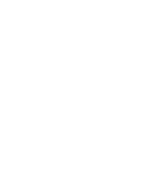

<svg xmlns="http://www.w3.org/2000/svg" viewBox="-20 -570 440 540"><path d="M300 -50Q300 -50 300 -50Q300 -50 300 -50Q300 -50 300 -50Q300 -50 300 -50Q300 -50 300 -50Q300 -50 300 -50Q300 -50 300 -50Q300 -50 300 -50Q300 -50 300 -50Q300 -50 300 -50Q300 -50 300 -50Q300 -50 300 -50ZM300 -150Q300 -150 300 -150Q300 -150 300 -150Q300 -150 300 -150Q300 -150 300 -150Q300 -150 300 -150Q300 -150 300 -150Q300 -150 300 -150Q300 -150 300 -150Q300 -150 300 -150Q300 -150 300 -150Q300 -150 300 -150Q300 -150 300 -150ZM300 -250Q300 -250 300 -250Q300 -250 300 -250Q300 -250 300 -250Q300 -250 300 -250Q300 -250 300 -250Q300 -250 300 -250Q300 -250 300 -250Q300 -250 300 -250Q300 -250 300 -250Q300 -250 300 -250Q300 -250 300 -250Q300 -250 300 -250ZM300 -350Q300 -350 300 -350Q300 -350 300 -350Q300 -350 300 -350Q300 -350 300 -350Q300 -350 300 -350Q300 -350 300 -350Q300 -350 300 -350Q300 -350 300 -350Q300 -350 300 -350Q300 -350 300 -350Q300 -350 300 -350Q300 -350 300 -350ZM100 -350Q100 -350 100 -350Q100 -350 100 -350Q100 -350 100 -350Q100 -350 100 -350Q100 -350 100 -350Q100 -350 100 -350Q100 -350 100 -350Q100 -350 100 -350Q100 -350 100 -350Q100 -350 100 -350Q100 -350 100 -350Q100 -350 100 -350ZM100 -250Q100 -250 100 -250Q100 -250 100 -250Q100 -250 100 -250Q100 -250 100 -250Q100 -250 100 -250Q100 -250 100 -250Q100 -250 100 -250Q100 -250 100 -250Q100 -250 100 -250Q100 -250 100 -250Q100 -250 100 -250Q100 -250 100 -250ZM100 -150Q100 -150 100 -150Q100 -150 100 -150Q100 -150 100 -150Q100 -150 100 -150Q100 -150 100 -150Q100 -150 100 -150Q100 -150 100 -150Q100 -150 100 -150Q100 -150 100 -150Q100 -150 100 -150Q100 -150 100 -150Q100 -150 100 -150ZM200 -50Q200 -50 200 -50Q200 -50 200 -50Q200 -50 200 -50Q200 -50 200 -50Q200 -50 200 -50Q200 -50 200 -50Q200 -50 200 -50Q200 -50 200 -50Q200 -50 200 -50Q200 -50 200 -50Q200 -50 200 -50Q200 -50 200 -50ZM300 -550Q300 -550 300 -550Q300 -550 300 -550Q300 -550 300 -550Q300 -550 300 -550Q300 -550 300 -550Q300 -550 300 -550Q300 -550 300 -550Q300 -550 300 -550Q300 -550 300 -550Q300 -550 300 -550Q300 -550 300 -550Q300 -550 300 -550ZM100 -550Q100 -550 100 -550Q100 -550 100 -550Q100 -550 100 -550Q100 -550 100 -550Q100 -550 100 -550Q100 -550 100 -550Q100 -550 100 -550Q100 -550 100 -550Q100 -550 100 -550Q100 -550 100 -550Q100 -550 100 -550Q100 -550 100 -550Z"/></svg>

Font: TINY 5x3
Style: Regular
Weight: 400
Designer: Jack Halten Fahnestock
Foundry: Velvetyne Type Foundry
Version: Version 1.002